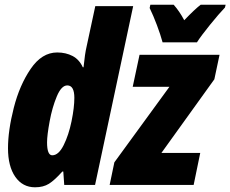

<svg xmlns="http://www.w3.org/2000/svg" viewBox="-20 -786 979 816"><path d="M14 -156Q14 -231 38.5 -327.5Q63 -424 110.5 -493.5Q158 -563 223 -563Q260 -563 288.5 -548Q317 -533 332 -500H335Q341 -559 348 -588L385 -760H546L384 0H253L249 -57H245Q212 -20 188 -5Q164 10 129 10Q76 10 45 -34.5Q14 -79 14 -156ZM296 -370Q296 -423 266 -423Q241 -423 221.5 -376.5Q202 -330 191 -270.5Q180 -211 180 -181Q180 -126 202 -126Q229 -126 250.5 -169Q272 -212 284 -270.5Q296 -329 296 -370ZM466 -96 700 -417H544L573 -553H913L891 -449L666 -136H831L803 0H446ZM616 -752 619 -766H718Q743 -738 763 -700Q808 -747 833 -766H939L936 -754Q911 -728 872.5 -680.5Q834 -633 817 -606H671Q662 -639 647 -679Q632 -719 616 -752Z"/></svg>

Font: Noto Sans UI CondBlack
Style: Italic
Weight: 900
Width: 3
Italic angle: -12°
Designer: Monotype Design Team
Foundry: Monotype Imaging Inc.
Version: Version 1.001